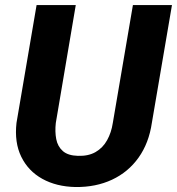

<svg xmlns="http://www.w3.org/2000/svg" viewBox="-20 -731 702 761"><path d="M506.8 -710.9H661.6L582 -244.6Q570.3 -164.1 529.3 -106.4Q488.3 -48.8 424.1 -18.8Q359.9 11.2 279.3 10.3Q203.6 8.8 147.7 -22.2Q91.8 -53.2 64.2 -109.9Q36.6 -166.5 45.4 -244.1L125 -710.9H280.3L201.2 -243.7Q197.3 -209 202.9 -179.7Q208.5 -150.4 229 -132.3Q249.5 -114.3 288.6 -113.3Q330.1 -111.8 358.9 -128.4Q387.7 -145 404.5 -175.3Q421.4 -205.6 427.2 -244.1Z"/></svg>

Font: Roboto ExtraBold
Style: Italic
Weight: 800
Designer: Christian Robertson
Foundry: Google
Version: Version 3.009; 2024